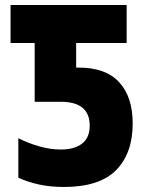

<svg xmlns="http://www.w3.org/2000/svg" viewBox="-20 -734 570 764"><path d="M234 10Q180 10 134.5 0Q89 -10 53 -27V-184Q90 -165 135 -152Q180 -139 222 -139Q276 -139 306.5 -162.5Q337 -186 337 -234Q337 -329 222 -329H118V-563H22V-714H484V-563H283V-465H294Q401 -465 454.5 -406.5Q508 -348 508 -243Q508 -124 442 -57Q376 10 234 10Z"/></svg>

Font: Noto Sans Mono Condensed Black
Style: Regular
Weight: 900
Width: 3
Designer: Monotype Design Team
Foundry: Monotype Imaging Inc.
Version: Version 2.014